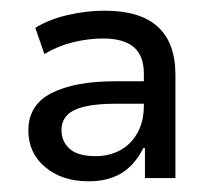

<svg xmlns="http://www.w3.org/2000/svg" viewBox="-20 -734 390 359"><path d="M146 -395Q96 -395 64.5 -421.5Q33 -448 33 -490Q33 -538 76.5 -560Q120 -582 194 -582H255V-540H195Q162 -540 139.5 -535Q117 -530 106 -519Q95 -508 95 -491Q95 -469 110.5 -455.5Q126 -442 159 -442Q184 -442 204.5 -453Q225 -464 237 -485.5Q249 -507 249 -537V-596Q249 -630 230 -646Q211 -662 173 -662Q145 -662 116.5 -655Q88 -648 63 -633L46 -682Q72 -698 107 -706Q142 -714 176 -714Q242 -714 275 -684Q308 -654 308 -594V-401H251V-457H248Q231 -424 206 -409.5Q181 -395 146 -395Z"/></svg>

Font: Nunito Sans 9pt
Style: Regular
Weight: 400
Version: Version 3.101;gftools[0.9.27]